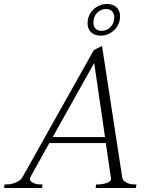

<svg xmlns="http://www.w3.org/2000/svg" viewBox="-54 -938 741 958"><path d="M383 -821Q383 -863 412 -890.5Q441 -918 481 -918Q510 -918 527.5 -901.5Q545 -885 545 -857Q545 -816 516 -788Q487 -760 448 -760Q419 -760 401 -776.5Q383 -793 383 -821ZM412 -825Q412 -806 423 -795Q434 -784 453 -784Q479 -784 497.5 -803Q516 -822 516 -852Q516 -871 505 -882Q494 -893 475 -893Q449 -893 430.5 -874Q412 -855 412 -825ZM627 -18 624 0H423L426 -18H439Q459 -18 480.5 -26Q502 -34 500 -46L474 -224H192L98 -55Q95 -51 95 -46Q95 -34 111 -26Q127 -18 144 -18H158L156 0H-34L-31 -18H-16Q3 -18 26 -28Q49 -38 57 -52L414 -688L455 -709L556 -52Q558 -38 575.5 -28Q593 -18 612 -18ZM470 -254 416 -624 209 -254Z"/></svg>

Font: Taviraj ExtraLight
Style: Italic
Weight: 275
Italic angle: -12°
Designer: Katatrad Team
Foundry: CadsonDemak
Version: Version 1.001